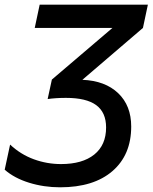

<svg xmlns="http://www.w3.org/2000/svg" viewBox="-24 -785 650 818"><path d="M-4 -62 19 -169Q64 -127 120 -106.5Q176 -86 236 -86Q327 -86 377.5 -126.5Q428 -167 428 -242Q428 -306 386 -337Q344 -368 257 -368Q214 -368 179 -363L197 -446L455 -666H124L145 -765H606L585 -666L327 -445Q424 -441 479.5 -388Q535 -335 535 -246Q535 -125 455 -56Q375 13 232 13Q163 13 100 -6.5Q37 -26 -4 -62Z"/></svg>

Font: Application Medium
Style: Italic
Weight: 500
Italic angle: -12°
Designer: Wei Huang
Foundry: Wei Huang
Version: Version 0.012